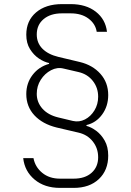

<svg xmlns="http://www.w3.org/2000/svg" viewBox="-20 -760 640 935"><path d="M272 155Q197 155 148.5 114.5Q100 74 93 10H143Q151 53 185.5 81.5Q220 110 272 110H339Q394 110 426 81.5Q458 53 458 6Q458 -38 432 -71Q406 -104 363 -114L256 -139Q187 -156 147.5 -198.5Q108 -241 108 -302Q108 -355 138.5 -395Q169 -435 219 -449V-453Q195 -458 169.5 -475Q144 -492 126 -521Q108 -550 108 -591Q108 -659 155.5 -699.5Q203 -740 282 -740H324Q399 -740 446.5 -703Q494 -666 501 -605H451Q445 -644 411 -669.5Q377 -695 324 -695H282Q226 -695 192.5 -667Q159 -639 159 -592Q159 -551 186.5 -523Q214 -495 264 -483L369 -458Q431 -443 469 -400.5Q507 -358 507 -297Q507 -243 477.5 -202.5Q448 -162 401 -151V-147Q424 -141 448.5 -123Q473 -105 490 -75Q507 -45 507 -2Q507 69 461.5 112Q416 155 339 155ZM335 -171Q366 -164 394 -178.5Q422 -193 440 -222.5Q458 -252 458 -289Q458 -333 432 -366Q406 -399 363 -409L290 -426Q259 -434 228.5 -418Q198 -402 178.5 -371.5Q159 -341 159 -303Q159 -262 186.5 -231Q214 -200 264 -188Z"/></svg>

Font: Pitagon Sans Mono Thin
Style: Regular
Weight: 100
Monospace: yes
Designer: Travis Tran
Foundry: Pitagon
Version: Version 1.001; ttfautohint (v1.8.4.7-5d5b);gftools[0.9.26]